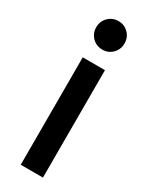

<svg xmlns="http://www.w3.org/2000/svg" viewBox="-202 -812 668 853"><g transform="rotate(30 132.0 -385.0)"><path d="M133 -624Q102 -624 81 -645Q60 -666 60 -697Q60 -728 81 -749Q102 -770 133 -770Q163 -770 184 -749Q205 -728 205 -697Q205 -666 184 -645Q163 -624 133 -624ZM75 -551H189V0H75Z"/></g></svg>

Font: Poppins Medium
Style: Regular
Weight: 500
Designer: Ninad Kale (Devanagari), Jonny Pinhorn (Latin)
Version: Version 5.002